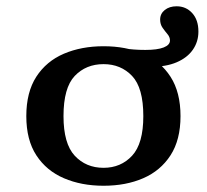

<svg xmlns="http://www.w3.org/2000/svg" viewBox="-20 -574 652 605"><path d="M456.1 -363.5Q436.5 -363.5 419.4 -364.7Q402.3 -365.9 389.3 -367.9L372.1 -420.8Q385.4 -419.2 401.8 -418Q418.2 -416.7 438 -416.7Q476 -416.7 495.8 -424.5Q515.6 -432.3 515.6 -446.5Q515.6 -457.1 507.9 -466.2Q500.1 -475.4 492.4 -486.3Q484.6 -497.3 484.6 -512.3Q484.6 -530.8 499.2 -542.5Q513.8 -554.2 536.5 -554.2Q566.2 -554.2 585.7 -532.7Q605.2 -511.3 605.2 -474.5Q605.2 -442.4 587.6 -417.2Q569.9 -391.9 536.6 -377.7Q503.2 -363.5 456.1 -363.5ZM306.3 11.3Q236.5 11.3 181.4 -12.4Q126.3 -36 94.6 -84.5Q62.9 -132.9 62.9 -208.1Q62.9 -283.4 94.4 -332.2Q126 -381 181.2 -404.7Q236.5 -428.3 306.3 -428.3Q376.9 -428.3 431.3 -404.7Q485.8 -381 517.3 -332.2Q548.8 -283.4 548.8 -208.1Q548.8 -133.2 517.3 -84.6Q485.8 -36 431.3 -12.4Q376.9 11.3 306.3 11.3ZM306.3 -45.2Q360.8 -45.2 396.2 -83.3Q431.6 -121.4 431.6 -208.1Q431.6 -297.4 396.2 -334.7Q360.8 -371.9 306.3 -371.9Q251 -371.9 215.5 -334.7Q180.1 -297.4 180.1 -208.1Q180.1 -121.4 215.5 -83.3Q251 -45.2 306.3 -45.2Z"/></svg>

Font: Playfair 5pt SemiExpanded Light
Style: Regular
Weight: 300
Width: 6
Designer: Claus Eggers Sørensen
Foundry: Claus Eggers Sørensen
Version: Version 2.203